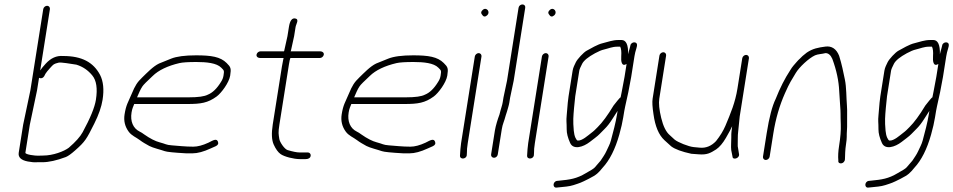

<svg xmlns="http://www.w3.org/2000/svg" viewBox="-20 -714 4290 864"><path d="M94.3 -27 114.2 -153 146.6 -307 155.7 -364C156.2 -363.3 156.8 -363 157.5 -363C166.2 -360 173.2 -362.6 178.8 -371L184.5 -382C188.1 -388 194.8 -396.3 204.5 -407C222 -426.3 221.7 -426.3 243.9 -432.1C254.3 -434.6 300.3 -426.6 323.8 -423C353.2 -414 375.6 -398.1 394.8 -375.2C414 -352.4 419.6 -315.7 411.6 -265C406.2 -230.8 386.2 -182 351.8 -118.8C340.8 -98.7 320 -75.4 289.4 -49C268.4 -33.2 219.2 -14 174.2 -14C166.2 -14 158.3 -13.8 150.6 -13.4C141.3 -12.9 92.8 -17.9 94.3 -27ZM174.6 -673 116.6 -307 84.2 -153 64.3 -27C61 -6.4 74.6 6.8 105.2 12.7C121.4 15.9 135.5 17 147.5 16H170.5C199.2 16 235.1 8.2 276.6 -7.5C287 -11.8 300.5 -21.6 317.8 -36.9C363.7 -77.3 369.3 -87.8 404.4 -158C424.1 -197.3 436.5 -233 441.6 -265C448.8 -310.7 445.1 -348 430.3 -377C400.1 -433.7 348.9 -462 264 -462C234.4 -464.3 208.9 -452.8 185.7 -427.5C174.4 -415.2 166.1 -405 160.9 -397L204.6 -673C205.8 -680.9 199.9 -688 192 -688C184 -688 175.8 -680.9 174.6 -673Z M596.7 -276C604.7 -294 611 -310.8 621.2 -325.8C626.1 -333 641.4 -348.4 666.9 -372C693.7 -398.4 735.2 -417.8 787.1 -430C801.2 -433.3 826.7 -435 863.5 -435C909.5 -435 954.7 -430.6 975.5 -409.5C988.2 -396.5 989.6 -397.7 985.8 -374C984.3 -364 980.4 -354.3 974.2 -345C956.2 -315.5 936.5 -296.5 915.2 -288C899.9 -280 872.7 -276 828.7 -276ZM584 -246H824C883.7 -246 915.1 -250.8 954.8 -279.7C975.8 -295 1010.7 -341.8 1015.8 -373.7C1021.1 -407.2 1018.2 -412.1 999.8 -430.5C971.7 -458.5 931.1 -465 862.2 -465C811.9 -465 774.5 -460 750 -450.1C731.7 -442.7 713.6 -435.4 695.8 -428.2C668.6 -415.3 640.5 -385.2 620.5 -366C597.2 -343.7 588.3 -329.4 572.5 -291.5C556.1 -252.3 547.6 -243.6 540.5 -199C536 -170.4 542.2 -144.5 559.1 -121.5C572.5 -103.2 592.6 -96.2 609.2 -83.5C622.4 -73.4 635.5 -66.4 652 -57.1C667.8 -48.6 703.2 -40.4 721.5 -33.8C731.1 -30.3 763.1 -27.1 817.6 -24H846.4C869.1 -24 896.2 -31.3 927.9 -46L950.5 -56C960.8 -60.8 964.2 -67.6 960.7 -76.5C954.9 -91.4 941.8 -84.5 918 -72C892.1 -60 869.4 -54 849.9 -54C814.3 -54 780 -57.9 752.5 -60C726.4 -62 726.9 -66.1 697.2 -73.9C679.6 -78.5 655.4 -90.3 628.3 -109.5C621.8 -114.5 615.1 -118.7 608.3 -122C578.9 -136.4 565.6 -168.2 571.9 -207.5C574.9 -226.7 579.5 -233.5 584 -246Z M1378.1 -13C1379.3 -20.9 1373.4 -28 1365.4 -28H1354.4H1327C1316 -28 1298.4 -31.5 1274.3 -38.6C1260.2 -42.7 1239 -74.5 1237 -88.3C1233.7 -110.5 1231.3 -115.6 1237.4 -154L1280.2 -424C1282.6 -439.3 1284.8 -449 1286.7 -453H1419.7C1427.7 -453 1435.9 -460.1 1437.1 -468C1438.4 -475.9 1432.4 -483 1419.7 -483H1287.7C1288.5 -483.7 1289 -484.7 1289.2 -486L1303.5 -551L1310.2 -593C1312.2 -605.5 1328.4 -627.5 1308.2 -631C1293.9 -633.4 1284.6 -620.8 1280.2 -593L1273.5 -551L1259.5 -488C1259.1 -485.3 1258.5 -483.7 1257.7 -483H1151.7C1143.8 -483 1135.6 -475.9 1134.4 -468C1133.1 -460.1 1139.1 -453 1151.7 -453H1256.7C1256 -452.3 1255.5 -451.5 1255.4 -450.5L1248.7 -415L1207.4 -154C1201.1 -114 1202.5 -83.8 1211.7 -63.5C1221 -43.1 1231.2 -28.9 1242.5 -20.8C1259 -8.8 1301.9 2 1329.4 2H1355.4C1367.6 2 1376.4 -2.6 1378.1 -13Z M1573.7 -276C1581.7 -294 1588 -310.8 1598.2 -325.8C1603.1 -333 1618.4 -348.4 1643.9 -372C1670.7 -398.4 1712.2 -417.8 1764.1 -430C1778.2 -433.3 1803.7 -435 1840.5 -435C1886.5 -435 1931.7 -430.6 1952.5 -409.5C1965.2 -396.5 1966.6 -397.7 1962.8 -374C1961.3 -364 1957.4 -354.3 1951.2 -345C1933.2 -315.5 1913.5 -296.5 1892.2 -288C1876.9 -280 1849.7 -276 1805.7 -276ZM1561 -246H1801C1860.7 -246 1892.1 -250.8 1931.8 -279.7C1952.8 -295 1987.7 -341.8 1992.8 -373.7C1998.1 -407.2 1995.2 -412.1 1976.8 -430.5C1948.7 -458.5 1908.1 -465 1839.2 -465C1788.9 -465 1751.5 -460 1727 -450.1C1708.7 -442.7 1690.6 -435.4 1672.8 -428.2C1645.6 -415.3 1617.5 -385.2 1597.5 -366C1574.2 -343.7 1565.3 -329.4 1549.5 -291.5C1533.1 -252.3 1524.6 -243.6 1517.5 -199C1513 -170.4 1519.2 -144.5 1536.1 -121.5C1549.5 -103.2 1569.6 -96.2 1586.2 -83.5C1599.4 -73.4 1612.5 -66.4 1629 -57.1C1644.8 -48.6 1680.2 -40.4 1698.5 -33.8C1708.1 -30.3 1740.1 -27.1 1794.6 -24H1823.4C1846.1 -24 1873.2 -31.3 1904.9 -46L1927.5 -56C1937.8 -60.8 1941.2 -67.6 1937.7 -76.5C1931.9 -91.4 1918.8 -84.5 1895 -72C1869.1 -60 1846.4 -54 1826.9 -54C1791.3 -54 1757 -57.9 1729.5 -60C1703.4 -62 1703.9 -66.1 1674.2 -73.9C1656.6 -78.5 1632.4 -90.3 1605.3 -109.5C1598.8 -114.5 1592.1 -118.7 1585.3 -122C1555.9 -136.4 1542.6 -168.2 1548.9 -207.5C1551.9 -226.7 1556.5 -233.5 1561 -246Z M2116.7 -460 2054.9 -70C2053.5 -61.3 2052.6 -52.4 2051.9 -43.2L2049.9 -13C2050.1 6.1 2080.7 1.7 2080.5 -17L2081.1 -27C2080.7 -37 2082 -51.3 2084.9 -70L2146.7 -460C2147.9 -467.9 2142 -475 2134.1 -475C2126.1 -475 2117.9 -467.9 2116.7 -460ZM2152.7 -669.7C2144.4 -662.6 2143 -655.7 2148.6 -649C2154.9 -638.3 2162.5 -636.8 2171.4 -644.5C2189 -659.7 2169.4 -684.2 2152.7 -669.7Z M2220 -19 2238.1 -132.9C2241.8 -156.6 2248.3 -165.7 2255.9 -195L2261.7 -213C2265.1 -225.8 2269.9 -239.2 2272.1 -253L2275.4 -274L2291.6 -351L2343.5 -679C2344.9 -687.8 2339.4 -694 2330.9 -694C2322.5 -694 2314.9 -687.8 2313.5 -679L2261.6 -351L2245.6 -275L2242.2 -254C2240.2 -241 2235.6 -229.5 2232.4 -217L2227.4 -198C2220.1 -179 2210.5 -148.1 2207.1 -127L2190 -19C2188.7 -10.8 2194.8 -4 2203.1 -4C2211.5 -4 2218.7 -10.8 2220 -19Z M2418.7 -460 2356.9 -70C2355.5 -61.3 2354.6 -52.4 2353.9 -43.2L2351.9 -13C2352.1 6.1 2382.7 1.7 2382.5 -17L2383.1 -27C2382.7 -37 2384 -51.3 2386.9 -70L2448.7 -460C2449.9 -467.9 2444 -475 2436.1 -475C2428.1 -475 2419.9 -467.9 2418.7 -460ZM2454.7 -669.7C2446.4 -662.6 2445 -655.7 2450.6 -649C2456.9 -638.3 2464.5 -636.8 2473.4 -644.5C2491 -659.7 2471.4 -684.2 2454.7 -669.7Z M2816.9 -510 2814 -498C2811 -486.3 2808.3 -479.7 2806.5 -470C2807.6 -512.7 2797.6 -534 2776.7 -534H2763.7C2735.9 -534 2716.6 -525.3 2692.4 -519.7C2669.3 -514.5 2637.8 -495.5 2619.6 -485.6C2606.2 -478.4 2577.8 -447.8 2571.3 -434C2566.2 -423.2 2559.1 -410.4 2556.8 -396L2538.5 -280.5C2537 -270.8 2535.8 -261.3 2535 -252L2530.3 -197C2527.3 -167.2 2530.3 -165.2 2530.1 -132.2C2529.9 -114.4 2535.2 -93.8 2545.7 -70.5C2560.2 -38.7 2603.8 -51.7 2634.5 -75.5C2641 -80.5 2648.4 -86.2 2656.7 -92.5C2678.2 -108.8 2678 -111.7 2700.5 -133.5C2712.6 -145.2 2724.5 -160.6 2736.3 -179.5C2748.1 -198.5 2755.7 -210.3 2759.1 -215L2757.1 -202C2750.8 -162.1 2738.7 -117.6 2729.1 -82C2723.8 -62.5 2717.3 -53.4 2709 -34.3C2702.5 -19.3 2690.5 -3 2682.7 9L2656.6 39.3C2652.4 44.2 2639.1 52.8 2616.8 65C2574.7 90.4 2545.3 94.2 2496.4 99L2486.2 100C2466.2 103.3 2466.1 133.1 2485.5 130L2495.6 129C2516.8 126.7 2541.1 125.5 2560.7 119C2590.2 109.3 2592 109.5 2629.3 90.6C2666 72.1 2672.4 64.2 2691.6 41C2723.3 7.1 2748.4 -42.7 2766.9 -108.4C2775.1 -137.5 2780.9 -163.2 2784.5 -185.5C2788 -207.8 2790.9 -224.3 2793.3 -235L2807.4 -299L2820.4 -368L2835.1 -461C2836.9 -472.3 2839.7 -484 2843.6 -496L2846.4 -507C2848 -517.2 2844.2 -522.7 2835 -523.5C2827.1 -524.2 2818.1 -517.9 2816.9 -510ZM2777.6 -300C2776.3 -292 2774.7 -284 2772.8 -276C2770.6 -274.7 2768.7 -273 2767 -271L2758.4 -261C2751.8 -253 2746 -245.7 2740.9 -239C2714.5 -195.2 2690.7 -162.8 2669.6 -142C2657.7 -130.3 2654.7 -126.2 2639.8 -115C2627.4 -105.7 2599.1 -79.3 2579.5 -81.5C2576.5 -81.8 2573.2 -86.1 2569.4 -94.2C2565.7 -102.4 2563.2 -113 2562 -126C2557.9 -171.5 2560 -189.1 2563.2 -228L2568.6 -281L2586.8 -396C2587.8 -402 2592.1 -412.4 2599.8 -427.2C2607.5 -441.9 2626.8 -457.6 2657.5 -474.3C2673.7 -483.1 2687.2 -488.8 2698.1 -491.2C2719.4 -496.1 2734.6 -504 2758.9 -504H2770.9C2775.4 -495.1 2777 -480.8 2775.6 -461.1C2774 -438.3 2776.9 -412.3 2799.6 -426L2790.4 -368Z M3337.5 -467C3329.6 -467 3321.4 -459.9 3320.2 -452L3298.6 -316C3288.6 -253 3268.1 -204.4 3244.2 -147.7C3234.8 -125.5 3220.8 -102.6 3202.1 -79C3181 -56.7 3156.3 -46.8 3129 -49.5C3118.8 -50.5 3109.9 -51.3 3102.4 -52C3078.3 -54.1 3029.7 -74.1 3015.8 -85.8C3005.9 -94.6 2999.1 -101.3 2993.8 -106C2977.4 -120 2964.6 -145.6 2955.5 -183C2946.4 -220.4 2943.5 -249.4 2946.8 -270L2977.5 -464C2978.7 -471.9 2972.8 -479 2964.9 -479C2956.9 -479 2948.7 -471.9 2947.5 -464L2916.8 -270C2914.4 -255.3 2915.7 -232 2920.7 -200C2928.1 -145.4 2944.6 -106.4 2970.1 -83C2976 -77.7 2986 -68.5 3000.4 -55.5C3017.5 -42.5 3047.9 -31.3 3091.1 -22C3100.6 -21.3 3111.9 -20.5 3124.9 -19.5C3161.7 -16.7 3176.6 -25.1 3202.7 -41.7C3218 -52.2 3232.7 -69.5 3246.7 -93.7C3260.7 -117.8 3270.1 -135.3 3274.7 -146C3273.8 -140.1 3272.6 -126.3 3271.6 -120C3270.9 -116 3270.7 -107.6 3270.8 -94.9C3271 -72.7 3268.5 -56.5 3270.6 -38L3276.2 -10C3276.3 8.4 3309 -1.4 3305.7 -20L3301.2 -48C3299.9 -52.7 3299.4 -58.2 3299.8 -64.5C3300.4 -76.6 3299.4 -106.1 3301.6 -120L3308.7 -190L3350.2 -452C3351.4 -459.9 3345.5 -467 3337.5 -467Z M3426 6C3434 6 3442.2 -1.1 3443.4 -9L3460.2 -115C3470.4 -179.2 3487.7 -238.9 3512.2 -294.1C3534.2 -343.9 3541.5 -352.8 3561.2 -385.9C3576.5 -411.5 3618.9 -451.7 3647.6 -465C3659.5 -470.5 3679.6 -470.9 3694.8 -475C3707.6 -475 3717.9 -466.3 3725.5 -449C3744.6 -397.4 3754.4 -349.3 3756.4 -304.7C3757.2 -287.2 3758.5 -267.7 3760.2 -246.2C3764.1 -196.5 3761.4 -206.7 3763.5 -153C3764.5 -127.6 3762 -95.6 3755.8 -57C3751.9 -32.3 3750.8 -10.7 3752.5 8C3749.3 28.3 3781.7 24.8 3782.3 2C3782.8 -15.8 3783.2 -40.7 3787 -64.2C3789.3 -78.9 3790.4 -90.1 3790.3 -97.7C3789.9 -119.4 3792.7 -135.4 3792 -160.2C3791.2 -189 3793.3 -212 3791.2 -239C3788.2 -276.4 3789.2 -321.1 3782.1 -355.5C3774.9 -390.5 3768.2 -424.4 3756.1 -463C3743.7 -494.3 3722.4 -508 3694.6 -504.4C3661.7 -500 3637.9 -495.7 3610.6 -477.4C3595.3 -465.8 3585.4 -457 3580.4 -451C3575 -446.3 3570.1 -441.3 3565.6 -436C3554.5 -422.9 3546.1 -415.1 3536 -398C3511.8 -361.1 3489.9 -318.1 3470.6 -269C3454.9 -237 3441.4 -185.7 3430.2 -115L3413.4 -9C3412.2 -1.1 3418.1 6 3426 6Z M4219.9 -510 4217 -498C4214 -486.3 4211.3 -479.7 4209.5 -470C4210.6 -512.7 4200.6 -534 4179.7 -534H4166.7C4138.9 -534 4119.6 -525.3 4095.4 -519.7C4072.3 -514.5 4040.8 -495.5 4022.6 -485.6C4009.2 -478.4 3980.8 -447.8 3974.3 -434C3969.2 -423.2 3962.1 -410.4 3959.8 -396L3941.5 -280.5C3940 -270.8 3938.8 -261.3 3938 -252L3933.3 -197C3930.3 -167.2 3933.3 -165.2 3933.1 -132.2C3932.9 -114.4 3938.2 -93.8 3948.7 -70.5C3963.2 -38.7 4006.8 -51.7 4037.5 -75.5C4044 -80.5 4051.4 -86.2 4059.7 -92.5C4081.2 -108.8 4081 -111.7 4103.5 -133.5C4115.6 -145.2 4127.5 -160.6 4139.3 -179.5C4151.1 -198.5 4158.7 -210.3 4162.1 -215L4160.1 -202C4153.8 -162.1 4141.7 -117.6 4132.1 -82C4126.8 -62.5 4120.3 -53.4 4112 -34.3C4105.5 -19.3 4093.5 -3 4085.7 9L4059.6 39.3C4055.4 44.2 4042.1 52.8 4019.8 65C3977.7 90.4 3948.3 94.2 3899.4 99L3889.2 100C3869.2 103.3 3869.1 133.1 3888.5 130L3898.6 129C3919.8 126.7 3944.1 125.5 3963.7 119C3993.2 109.3 3995 109.5 4032.3 90.6C4069 72.1 4075.4 64.2 4094.6 41C4126.3 7.1 4151.4 -42.7 4169.9 -108.4C4178.1 -137.5 4183.9 -163.2 4187.5 -185.5C4191 -207.8 4193.9 -224.3 4196.3 -235L4210.4 -299L4223.4 -368L4238.1 -461C4239.9 -472.3 4242.7 -484 4246.6 -496L4249.4 -507C4251 -517.2 4247.2 -522.7 4238 -523.5C4230.1 -524.2 4221.1 -517.9 4219.9 -510ZM4180.6 -300C4179.3 -292 4177.7 -284 4175.8 -276C4173.6 -274.7 4171.7 -273 4170 -271L4161.4 -261C4154.8 -253 4149 -245.7 4143.9 -239C4117.5 -195.2 4093.7 -162.8 4072.6 -142C4060.7 -130.3 4057.7 -126.2 4042.8 -115C4030.4 -105.7 4002.1 -79.3 3982.5 -81.5C3979.5 -81.8 3976.2 -86.1 3972.4 -94.2C3968.7 -102.4 3966.2 -113 3965 -126C3960.9 -171.5 3963 -189.1 3966.2 -228L3971.6 -281L3989.8 -396C3990.8 -402 3995.1 -412.4 4002.8 -427.2C4010.5 -441.9 4029.8 -457.6 4060.5 -474.3C4076.7 -483.1 4090.2 -488.8 4101.1 -491.2C4122.4 -496.1 4137.6 -504 4161.9 -504H4173.9C4178.4 -495.1 4180 -480.8 4178.6 -461.1C4177 -438.3 4179.9 -412.3 4202.6 -426L4193.4 -368Z"/></svg>

Font: MewTooHand
Style: WideIta
Weight: 400
Designer: Mew Too, Robert Jablonski
Version: Version 0.77